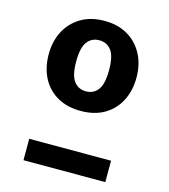

<svg xmlns="http://www.w3.org/2000/svg" viewBox="-115 -869 844 960"><g transform="rotate(15 307.5 -389.0)"><path d="M307.7 -777.9Q378.5 -777.9 429.2 -747.7Q480 -717.4 507.4 -664.9Q534.9 -612.3 534.9 -545.6Q534.9 -476.4 507.4 -423.6Q480 -370.8 429.2 -341.3Q378.5 -311.8 307.7 -311.8Q236.9 -311.8 185.9 -341.3Q134.9 -370.8 107.7 -423.3Q80.5 -475.9 80.5 -545.6Q80.5 -611.8 107.9 -664.4Q135.4 -716.9 186.4 -747.4Q237.4 -777.9 307.7 -777.9ZM307.7 -677.4Q268.2 -677.4 245.4 -647.2Q222.6 -616.9 222.6 -545.6Q222.6 -473.8 245.4 -443.6Q268.2 -413.3 307.7 -413.3Q347.2 -413.3 370 -443.6Q392.8 -473.8 392.8 -545.6Q392.8 -616.9 370 -647.2Q347.2 -677.4 307.7 -677.4ZM519.5 -110.8V0H95.9V-110.8Z"/></g></svg>

Font: FiraCode Nerd Font Mono
Style: Bold
Weight: 700
Monospace: yes
Designer: Carrois Corporate, Edenspiekermann AG, Nikita Prokopov
Foundry: Carrois Corporate, Edenspiekermann AG, Nikita Prokopov
Version: Version 6.002;Nerd Fonts 3.3.0